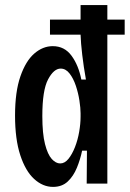

<svg xmlns="http://www.w3.org/2000/svg" viewBox="-20 -720 509 753"><path d="M188 13Q148 13 114 -18Q80 -49 59.5 -111.5Q39 -174 39 -267Q39 -360 60 -420.5Q81 -481 114.5 -510Q148 -539 187 -539Q233 -539 260.5 -501.5Q288 -464 299 -408H317Q308 -458 302.5 -505Q297 -552 296 -584H176V-643H296V-700H401V-643H469V-584H401V0H320L321 -129H302Q295 -95 281.5 -62Q268 -29 245.5 -8Q223 13 188 13ZM216 -79Q234 -79 248.5 -97Q263 -115 274 -143Q285 -171 290.5 -203Q296 -235 296 -262V-276Q296 -296 291.5 -325.5Q287 -355 277.5 -383.5Q268 -412 253 -431.5Q238 -451 218 -451Q191 -451 168.5 -408.5Q146 -366 146 -265Q146 -196 156.5 -155Q167 -114 183 -96.5Q199 -79 216 -79Z"/></svg>

Font: Bricolage Grotesque 10pt Condensed Medium
Style: Regular
Weight: 500
Width: 3
Designer: Mathieu Triay
Foundry: Atelier Triay
Version: Version 1.000; ttfautohint (v1.8.4.7-5d5b);gftools[0.9.32]